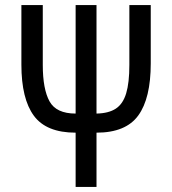

<svg xmlns="http://www.w3.org/2000/svg" viewBox="-20 -734 675 754"><path d="M572 -485Q572 -348 523 -280.5Q474 -213 359 -213V0H277V-213Q162 -213 113 -279.5Q64 -346 64 -480V-714H148V-479Q148 -384 174.5 -336Q201 -288 277 -288V-714H359V-288Q407 -289 435 -307.5Q463 -326 475.5 -367.5Q488 -409 488 -479V-714H572Z"/></svg>

Font: Noto Sans UI Cond
Style: Regular
Weight: 400
Width: 3
Designer: Monotype Design Team
Foundry: Monotype Imaging Inc.
Version: Version 1.001